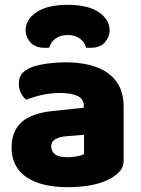

<svg xmlns="http://www.w3.org/2000/svg" viewBox="-20 -759 584 795"><path d="M260 -108Q277 -108 297.5 -111.5Q318 -115 328 -121V-201L256 -195Q228 -193 210 -183Q192 -173 192 -153Q192 -133 207.5 -120.5Q223 -108 260 -108ZM252 -501Q306 -501 350.5 -490Q395 -479 426.5 -456.5Q458 -434 475 -399.5Q492 -365 492 -318V-94Q492 -68 477.5 -51.5Q463 -35 443 -23Q378 16 260 16Q207 16 164.5 6Q122 -4 91.5 -24Q61 -44 44.5 -75Q28 -106 28 -147Q28 -216 69 -253Q110 -290 196 -299L327 -313V-320Q327 -349 301.5 -361.5Q276 -374 228 -374Q191 -374 154.5 -366Q118 -358 89 -346Q76 -355 67 -373.5Q58 -392 58 -412Q58 -438 70.5 -453.5Q83 -469 109 -480Q138 -491 177.5 -496Q217 -501 252 -501ZM260 -614Q229 -614 209.5 -599Q190 -584 184 -562Q179 -561 175 -561Q171 -561 166 -561Q125 -561 105.5 -584Q86 -607 86 -633Q86 -678 131 -708.5Q176 -739 260 -739Q344 -739 389 -708.5Q434 -678 434 -633Q434 -607 414.5 -584Q395 -561 354 -561Q349 -561 345 -561Q341 -561 336 -562Q331 -584 311 -599Q291 -614 260 -614Z"/></svg>

Font: Baloo Paaji 2 ExtraBold
Style: Regular
Weight: 800
Designer: Shuchita Grover, Noopur Datye and Ek Type
Foundry: Ek Type
Version: Version 1.640;hotconv 1.0.111;makeotfexe 2.5.65597; ttfautoh